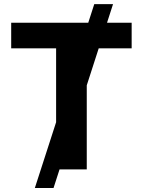

<svg xmlns="http://www.w3.org/2000/svg" viewBox="-20 -840 708 952"><path d="M152.7 92.3H245.4L275.2 0H410.2V-416.9L469.5 -600.5H632.8V-727.3H510.7L540.5 -819.6H447.4L417.6 -727.3H35.5V-600.5H258.2V-234Z"/></svg>

Font: Margiela Sans
Style: Bold
Weight: 700
Designer: Stefan Endress, Andreas Faust
Version: Version 1.100;FEAKit 1.0